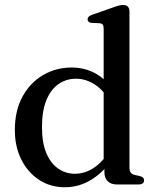

<svg xmlns="http://www.w3.org/2000/svg" viewBox="-20 -758 647 789"><path d="M409 -82 406 -85.5V-640Q406 -651.5 402.2 -656.5Q398.5 -661.5 389.5 -662.5L356 -664Q347 -665.5 343.5 -669Q340 -672.5 340 -678.5Q340 -685 344.2 -689.2Q348.5 -693.5 359.5 -697.5L442 -726.5Q458 -732.5 468 -735Q478 -737.5 486 -737.5Q499 -737.5 505.5 -730.5Q512 -723.5 512 -711.5V-69.5Q512 -56 517 -49Q522 -42 532 -39.5L554.5 -34.5Q563.5 -32 567.8 -27.8Q572 -23.5 572 -16.5Q572 -9 566.5 -4.5Q561 0 549 0H459.5Q436.5 0 422.8 -13.2Q409 -26.5 409 -51ZM41 -223.5Q41 -303 72.2 -360.5Q103.5 -418 156.5 -449.2Q209.5 -480.5 274.5 -480.5Q334 -480.5 380.8 -451.2Q427.5 -422 456 -368L431 -342.5Q405.5 -387.5 369.2 -411Q333 -434.5 292 -434.5Q252.5 -434.5 220.8 -412.8Q189 -391 170.8 -347Q152.5 -303 152.5 -236Q152.5 -172.5 170 -130Q187.5 -87.5 218.2 -65.8Q249 -44 288 -44Q328.5 -44 364.8 -67.8Q401 -91.5 431 -138L447.5 -112Q409 -53.5 357.8 -21Q306.5 11.5 246.5 11.5Q187 11.5 140.8 -18.8Q94.5 -49 67.8 -102Q41 -155 41 -223.5Z"/></svg>

Font: Fraunces 10pt
Style: Regular
Weight: 400
Version: Version 1.000;[b76b70a41]